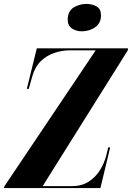

<svg xmlns="http://www.w3.org/2000/svg" viewBox="-42 -961 674 981"><path d="M-22 0 -19 -10 447 -704H317Q276 -704 236.5 -691Q197 -678 167 -649Q137 -620 123 -571L105 -507H95L146 -714H612L611 -704L176 -10H326Q375 -10 410.5 -32.5Q446 -55 469 -92Q492 -129 502 -171L511 -208H521L471 0ZM376 -801Q347 -801 325.5 -815.5Q304 -830 304 -860Q304 -904 334 -922.5Q364 -941 400 -941Q429 -941 451.5 -928Q474 -915 474 -883Q474 -842 444 -821.5Q414 -801 376 -801Z"/></svg>

Font: Noto Serif Display ExtraCondensed ExtraBold
Style: Italic
Weight: 800
Width: 2
Italic angle: -12°
Designer: Monotype Design Team
Foundry: Monotype Imaging Inc.
Version: Version 2.009